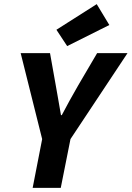

<svg xmlns="http://www.w3.org/2000/svg" viewBox="-20 -909 637 929"><path d="M305 -686 253 -765 448 -889 509 -788ZM138 0 184 -236 80 -652H222L250 -495Q257 -458 262.5 -424Q268 -390 275 -352H279Q299 -390 318 -424.5Q337 -459 359 -497L450 -652H597L321 -236L274 0Z"/></svg>

Font: TypoPRO Source Sans Pro
Style: Bold Italic
Weight: 700
Italic angle: -11°
Designer: Paul D. Hunt
Foundry: Adobe Systems Incorporated
Version: Version 1.075;PS 2.000;hotconv 1.0.86;makeotf.lib2.5.63406